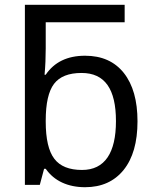

<svg xmlns="http://www.w3.org/2000/svg" viewBox="-20 -780 655 810"><path d="M338.9 -544.9C264.2 -544.9 209 -518.1 172.9 -464.8H168C171.4 -501.5 172.9 -538.6 172.9 -575.2V-686H505.9V-759.8H85V0H147.9C149.9 -6.3 155.8 -28.8 166 -67.9H172.9C208.5 -16.6 266.6 9.8 338.9 9.8C408.2 9.8 462.4 -14.6 501.5 -63C540.5 -111.3 560.1 -179.7 560.1 -268.1C560.1 -355.5 541 -423.3 502.4 -472.2C463.9 -520.5 409.7 -544.9 338.9 -544.9ZM324.2 -472.2C422.4 -472.2 469.2 -404.3 469.2 -269C469.2 -135.7 422.4 -63 326.2 -63C272 -63 232.9 -78.6 209 -110.4C185.1 -141.6 172.9 -193.8 172.9 -267.1V-271C172.9 -343.8 184.6 -395.5 208 -426.3C231.4 -457 270 -472.2 324.2 -472.2Z"/></svg>

Font: Noto Reveo Sans
Style: Regular
Weight: 400
Designer: Monotype Design team
Foundry: Monotype Imaging Inc.
Version: Version 1.04